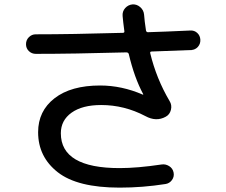

<svg xmlns="http://www.w3.org/2000/svg" viewBox="-20 -818 1040 883"><path d="M144.5 -570.3Q126 -570.3 112.8 -583Q99.6 -595.7 99.6 -614.7Q99.6 -633.8 112.8 -647Q126 -660.2 144.5 -660.2Q308.6 -660.2 544.9 -667Q553.7 -667 551.8 -675.8Q545.9 -719.7 543.9 -744.1Q542 -765.6 555.7 -780.8Q569.3 -795.9 589.8 -797.9Q609.4 -798.8 625 -785.2Q640.6 -771.5 642.6 -751Q644.5 -722.7 651.4 -677.7Q653.3 -669.9 660.2 -669.9Q731.4 -671.9 855.5 -677.7Q874 -678.7 887.2 -666.5Q900.4 -654.3 901.4 -635.3Q902.3 -616.2 890.1 -602.5Q877.9 -588.9 859.4 -587.9Q797.9 -585 677.7 -581.1Q668.9 -581.1 670.9 -573.2Q699.2 -456.1 759.8 -353.5Q771.5 -335 766.1 -313Q760.7 -291 742.2 -281.2Q698.2 -256.8 648.4 -284.2Q551.8 -335 445.3 -335Q358.4 -335 309.1 -299.8Q259.8 -264.6 259.8 -205.1Q259.8 -44.9 530.3 -44.9Q611.3 -44.9 722.7 -61.5Q741.2 -64.5 757.8 -54.2Q774.4 -43.9 778.3 -24.9Q782.2 -5.9 771 9.8Q759.8 25.4 741.2 28.3Q635.7 44.9 530.3 44.9Q335.9 44.9 245.6 -25.9Q155.3 -96.7 155.3 -210Q155.3 -307.6 231 -366.2Q306.6 -424.8 440.4 -424.8Q540 -424.8 636.7 -382.8H638.7V-384.8Q597.7 -460.9 572.3 -569.3Q570.3 -577.1 560.5 -577.1Q315.4 -570.3 144.5 -570.3Z"/></svg>

Font: Rounded Mgen+ 1m medium
Style: Regular
Weight: 500
Designer: [Source Han Sans]
Ryoko NISHIZUKA  (kana & ideographs); Paul D. Hunt (Latin, Greek & Cyrillic); Wenlong ZHANG  (bopomofo
Version: Version 1.059.20150602